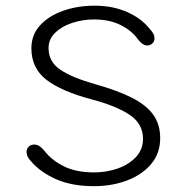

<svg xmlns="http://www.w3.org/2000/svg" viewBox="-20 -645 659 676"><path d="M310.5 10.5Q233 10.5 177.2 -14.2Q121.5 -39 89.5 -77Q73.5 -92.5 73.5 -110.5Q73.5 -121.5 81.2 -128.8Q89 -136 100.5 -136Q111 -136 119.5 -130.2Q128 -124.5 136 -114.5Q161 -81.5 204.2 -59.8Q247.5 -38 311.5 -38Q355.5 -38 395 -52Q434.5 -66 459 -92.5Q483.5 -119 483.5 -156Q483.5 -209 436.8 -240.5Q390 -272 303 -295Q196 -323.5 143.2 -364.2Q90.5 -405 90.5 -475Q90.5 -522.5 121.2 -556Q152 -589.5 202.8 -607.2Q253.5 -625 313.5 -625Q377 -625 428 -602.5Q479 -580 508.5 -541.5Q516 -534 520 -526.2Q524 -518.5 524 -510Q524 -498.5 516.2 -491.8Q508.5 -485 499 -485Q488.5 -485 480 -491.8Q471.5 -498.5 464.5 -508Q444 -537 404.8 -556.8Q365.5 -576.5 311.5 -576.5Q270.5 -576.5 233.8 -564.2Q197 -552 174 -529.5Q151 -507 151 -475.5Q151 -427.5 192.5 -399.5Q234 -371.5 317 -348Q393.5 -326.5 443.8 -301.2Q494 -276 519 -241.8Q544 -207.5 544 -158.5Q544 -105 512 -67.2Q480 -29.5 427 -9.5Q374 10.5 310.5 10.5Z"/></svg>

Font: Sono ExtraLight Monospace Light
Style: Regular
Weight: 300
Version: Version 2.112